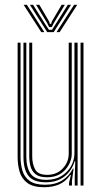

<svg xmlns="http://www.w3.org/2000/svg" viewBox="-20 -779 428 806"><path d="M166.2 7Q119 7 94.9 -11Q70.8 -29 62.4 -57.9Q54 -86.8 54 -119.5V-600H66.2V-120.5Q66.2 -89.8 74 -63.1Q81.8 -36.5 103.9 -20Q126 -3.5 169.2 -3.5Q212.5 -3.5 241.6 -22.1Q270.8 -40.8 286 -71.2H289L282 -20V0H269.8V-11L277.5 -44.5H274.8Q256 -16.8 228.2 -4.9Q200.5 7 166.2 7ZM318.2 0V-600H330.5V0ZM177.2 -34.8Q145 -34.8 129.1 -47.9Q113.2 -61 108 -81.2Q102.8 -101.5 102.8 -123V-600H115.2V-123.2Q115.2 -90.5 127.5 -67.8Q139.8 -45 178.5 -45Q217.8 -45 243.1 -71.5Q268.5 -98 268.5 -134V-600H281.2V-134.5Q281.2 -96.8 253.4 -65.8Q225.5 -34.8 177.2 -34.8ZM172 -13.8Q120 -14 99.2 -41.1Q78.5 -68.2 78.5 -121V-600H90.5V-121.8Q90.5 -76 108.5 -50Q126.5 -24 175 -24Q211.8 -24 238.1 -40.2Q264.5 -56.5 278.5 -81.9Q292.5 -107.2 292.5 -135V-600H305.8V0H293.8V-37.2L296 -102H293.2Q281 -61.5 249.8 -37.6Q218.5 -13.8 172 -13.8ZM79.2 -758.8H92.8L166.2 -644.2H153.2ZM105.5 -758.8H119L172.2 -673.8L185.5 -653.8H198.2L211.2 -673.8L264.5 -758.8H278L205.5 -644.2H178.2ZM131.5 -758.8H145.2L186 -689.2L189.2 -678.8H194.8L197.8 -689.2L238.8 -758.8H252.2L206 -682.5L197.5 -665.5H186.2L177.8 -682.5ZM291 -758.8H304.2L230.5 -644.2H217.2Z"/></svg>

Font: Big Shoulders Inline Text Light
Style: Regular
Weight: 300
Designer: Patric King
Foundry: XO Type Co
Version: Version 1.000